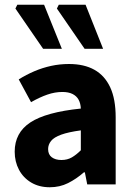

<svg xmlns="http://www.w3.org/2000/svg" viewBox="-20 -778 567 810"><path d="M190 12Q145 12 111.5 -8Q78 -28 60 -62Q42 -96 42 -138Q42 -218 108 -261.5Q174 -305 321 -320Q320 -342 311.5 -357.5Q303 -373 286 -381.5Q269 -390 243 -390Q212 -390 180 -379Q148 -368 111 -347L59 -443Q91 -463 125 -477.5Q159 -492 195.5 -500Q232 -508 271 -508Q335 -508 378.5 -483.5Q422 -459 445 -409.5Q468 -360 468 -283V0H348L338 -51H334Q302 -23 267 -5.5Q232 12 190 12ZM239 -103Q264 -103 283 -114Q302 -125 321 -144V-228Q269 -221 238.5 -210Q208 -199 195.5 -183.5Q183 -168 183 -149Q183 -126 198.5 -114.5Q214 -103 239 -103ZM162 -572 45 -742 53 -758H166L241 -572ZM337 -572 220 -742 228 -758H341L415 -572Z"/></svg>

Font: Source Sans 3 ExtraLight
Style: Bold
Weight: 700
Version: Version 3.052;hotconv 1.1.0;makeotfexe 2.6.0